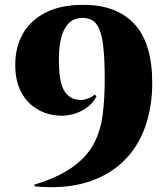

<svg xmlns="http://www.w3.org/2000/svg" viewBox="-20 -731 692 792"><path d="M124 38 121 31Q221 0 279 -41.5Q337 -83 366 -136.5Q395 -190 403.5 -257Q412 -324 412 -405Q412 -488 405.5 -544Q399 -600 380 -628.5Q361 -657 321 -657Q282 -657 260.5 -632Q239 -607 230.5 -567.5Q222 -528 223 -481Q223 -426 231 -393Q239 -360 254.5 -343.5Q270 -327 289 -322Q314 -315 335.5 -322Q357 -329 371 -341L378 -333Q362 -302 331 -282Q300 -262 262 -256Q224 -250 185 -259.5Q146 -269 113.5 -294.5Q81 -320 61.5 -363.5Q42 -407 43 -470Q44 -538 74.5 -592Q105 -646 166 -678Q227 -710 318 -711Q457 -713 532.5 -634Q608 -555 608 -389Q608 -289 578 -205.5Q548 -122 487.5 -64Q427 -6 337 21.5Q247 49 124 38Z"/></svg>

Font: Cinzel ExtraBold
Style: Regular
Weight: 800
Designer: Natanael Gama
Version: Version 2.000